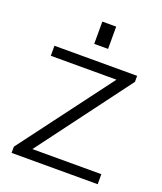

<svg xmlns="http://www.w3.org/2000/svg" viewBox="-134 -811 760 899"><g transform="rotate(20 245.5 -361.5)"><path d="M31 -31 394 -515 409 -490H48V-540H460V-510L97 -24L82 -50H460V0H31ZM289 -723V-612H220V-723Z"/></g></svg>

Font: Pathway Extreme 8pt Thin
Style: Regular
Weight: 100
Designer: Eduardo Rodriguez Tunni
Foundry: Eduardo Rodriguez Tunni
Version: Version 1.000